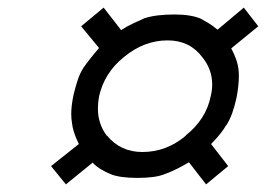

<svg xmlns="http://www.w3.org/2000/svg" viewBox="-20 -563 707 504"><path d="M193 -494 252 -543 298 -484Q315 -495 331.5 -502.5Q348 -510 359 -515Q389 -525 438 -525Q481 -525 507 -514Q516 -509 527 -502.5Q538 -496 551 -485L620 -543L658 -494L587 -436Q603 -406 606 -382Q607 -373 607 -363Q607 -339 601 -307Q596 -284 589.5 -266Q583 -248 574 -234V-235Q568 -224 558 -211.5Q548 -199 534 -185L579 -127L521 -79L476 -137Q459 -127 444 -119.5Q429 -112 415 -107Q401 -101 382.5 -98.5Q364 -96 341 -96Q294 -96 270 -106Q258 -111 246 -118Q234 -125 223 -136L153 -79L114 -127L187 -185Q179 -201 174.5 -215Q170 -229 169 -240Q167 -251 167 -264Q167 -285 173 -314Q178 -335 184 -353Q190 -371 199 -385Q215 -408 240 -437ZM240 -310Q237 -293 237 -278Q237 -237 261 -206V-207Q296 -164 354 -164Q417 -164 468 -207H467Q521 -250 533 -310Q537 -326 537 -341Q537 -381 511 -413Q478 -457 420 -457Q358 -457 305 -413Q254 -372 240 -310Z"/></svg>

Font: New Athena Unicode
Style: Bold Italic
Weight: 700
Designer: J. Rusten 1997; rev. by R. Hancock 2001, 2002, rev. by D. Mastronarde 2002-2021
Foundry: Society for Classical Studies (formerly American Philological Association)
Version: Version 5.008